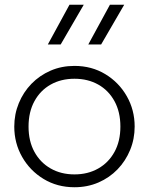

<svg xmlns="http://www.w3.org/2000/svg" viewBox="-20 -772 626 807"><path d="M293 15Q220.5 15 163.2 -19.8Q106 -54.5 73 -112.5Q40 -170.5 40 -240Q40 -292 59 -338.2Q78 -384.5 112.2 -419.8Q146.5 -455 192.5 -475Q238.5 -495 293 -495Q365.5 -495 422.8 -460.2Q480 -425.5 513 -367.5Q546 -309.5 546 -240Q546 -188 527 -141.8Q508 -95.5 474 -60.2Q440 -25 393.8 -5Q347.5 15 293 15ZM293 -39Q349.5 -39 393 -63.8Q436.5 -88.5 461.2 -133.5Q486 -178.5 486 -240Q486 -301.5 461.2 -346.8Q436.5 -392 393 -416.5Q349.5 -441 293 -441Q236.5 -441 193 -416.5Q149.5 -392 124.8 -346.8Q100 -301.5 100 -240Q100 -178.5 124.8 -133.5Q149.5 -88.5 193 -63.8Q236.5 -39 293 -39ZM351 -585 442 -752H502L405 -585ZM181 -585 272 -752H332L235 -585Z"/></svg>

Font: Geologica Cursive Thin
Style: Regular
Weight: 250
Designer: Sindre Bremnes, Frode Helland
Foundry: Monokrom Skriftforlag AS
Version: Version 1.010;gftools[0.9.28]